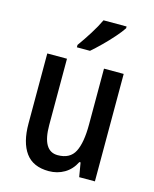

<svg xmlns="http://www.w3.org/2000/svg" viewBox="-116 -844 749 932"><g transform="rotate(15 258.5 -378.0)"><path d="M449 -540V0H370L358 -71H352Q332 -31 297 -10.5Q262 10 219 10Q140 10 102.5 -41.5Q65 -93 65 -188V-540H164V-207Q164 -76 241 -76Q303 -76 326.5 -122Q350 -168 350 -259V-540ZM403 -757Q390 -737 365 -708.5Q340 -680 312 -652.5Q284 -625 262 -606H196V-618Q222 -654 246.5 -693Q271 -732 287 -766H403Z"/></g></svg>

Font: Noto Sans Lao UI Cond Med
Style: Regular
Weight: 500
Width: 3
Designer: Monotype Design Team
Foundry: Monotype Imaging Inc.
Version: Version 2.000; ttfautohint (v1.8.4.7-5d5b)